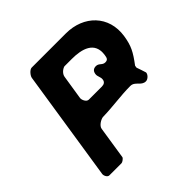

<svg xmlns="http://www.w3.org/2000/svg" viewBox="-179 -871 1035 1035"><g transform="rotate(-45 338.5 -353.5)"><path d="M603 -320C648 -380 664 -410 674 -474C695 -611 598 -707 462 -707H202C186 -707 165 -681 163 -667L65 -33C63 -22 72 0 87 0H180C187 0 205 -13 206 -20L235 -207C238 -227 268 -245 285 -247C360 -248 433 -261 507 -261C544 -261 549 -219 585 -219C599 -219 617 -235 619 -250V-253C618 -259 603 -301 601 -307ZM331 -587H388C463 -587 542 -567 528 -476C525 -458 523 -446 502 -446C480 -446 475 -468 452 -468C434 -468 423 -459 420 -440C417 -421 430 -409 427 -390C425 -375 414 -367 397 -367H297C280 -367 268 -393 270 -407L292 -547C295 -565 313 -582 331 -587Z"/></g></svg>

Font: Asimov Print
Style: CIt
Weight: 500
Designer: Google
Version: Version 2.000980: 2014